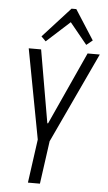

<svg xmlns="http://www.w3.org/2000/svg" viewBox="-61 -965 563 1004"><g transform="rotate(5 220.5 -463.0)"><path d="M68 -700H133L199 -318H203L377 -700H441L220 -227H157ZM161 -260H224L188 0H125ZM129 -768 273 -926H298L398 -770L366 -744L268 -864H285L153 -744Z"/></g></svg>

Font: Pathway Extreme Condensed ExtraLight
Style: Italic
Weight: 250
Width: 3
Italic angle: -8°
Version: Version 1.001;gftools[0.9.26]